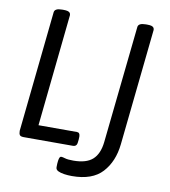

<svg xmlns="http://www.w3.org/2000/svg" viewBox="-92 -781 903 1019"><g transform="rotate(10 359.0 -271.5)"><path d="M168 -702Q182 -702 190.5 -699.5Q199 -697 202.5 -692Q206 -687 206 -680L143 -76H350Q367 -76 367 -54Q367 -37 364 -18.5Q361 0 342 0H77Q60 0 55 -7Q50 -14 50 -30L118 -680Q120 -702 160 -702ZM619 -702Q634 -702 642 -699.5Q650 -697 653.5 -692Q657 -687 657 -680L591 -52Q581 42 527.5 100.5Q474 159 364 159Q342 159 322 156Q302 153 289 146.5Q276 140 276 127Q276 105 278 92Q280 79 283 73.5Q286 68 291 68Q298 68 312.5 72.5Q327 77 357 77Q427 77 461 46.5Q495 16 502 -48L569 -680Q571 -702 611 -702Z"/></g></svg>

Font: Asap VF Beta
Style: Italic
Weight: 400
Italic angle: -6°
Designer: Pablo Cosgaya
Foundry: Pablo Cosgaya
Version: Version 1.007